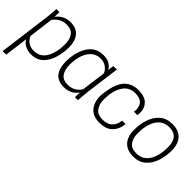

<svg xmlns="http://www.w3.org/2000/svg" viewBox="10 -1204 2069 2069"><g transform="rotate(45 1044.5 -169.5)"><path d="M45 200H-9L69 -395L81 -530H127L125 -457Q152 -494 193.5 -516.5Q235 -539 289 -539Q380 -539 424.5 -483.5Q469 -428 469 -338Q469 -253 445.5 -173Q422 -93 369.5 -42Q317 9 229 9Q183 9 143 -10.5Q103 -30 80 -69ZM223 -39Q320 -39 367.5 -119.5Q415 -200 415 -330Q415 -402 383 -446.5Q351 -491 277 -491Q184 -491 124 -408L88 -128Q129 -39 223 -39Z M1002 -530H949ZM731 9Q641 9 597 -44Q553 -97 551 -195Q551 -334 604 -428Q666 -539 791 -539Q850 -539 886.5 -516Q923 -493 939 -461L949 -530H1002L950 -135L938 0H893L895 -73Q836 9 731 9ZM742 -39Q841 -39 895 -122L932 -402Q919 -437 883 -464Q847 -491 797 -491Q707 -491 656 -413.5Q605 -336 605 -203Q605 -131 637 -85Q669 -39 742 -39Z M1273 9Q1176 9 1126 -48.5Q1076 -106 1076 -202Q1076 -248 1093.5 -327.5Q1111 -407 1151 -462Q1214 -539 1323 -539Q1418 -539 1463.5 -494.5Q1509 -450 1509 -382Q1509 -360 1505 -339H1453Q1456 -357 1456 -373Q1453 -491 1323 -491Q1227 -491 1178.5 -410.5Q1130 -330 1130 -204Q1130 -133 1163 -86Q1196 -39 1273 -39Q1413 -39 1432 -181H1484L1477 -139Q1461 -72 1411 -31.5Q1361 9 1273 9Z M1788 9Q1720 9 1676.5 -18Q1633 -45 1612.5 -92.5Q1592 -140 1592 -200Q1592 -293 1619 -370Q1646 -447 1701.5 -493Q1757 -539 1841 -539Q1911 -539 1954.5 -512Q1998 -485 2018 -438Q2038 -391 2038 -330Q2038 -244 2012.5 -166.5Q1987 -89 1931.5 -40Q1876 9 1788 9ZM1788 -39Q1854 -39 1897.5 -76Q1941 -113 1962.5 -178Q1984 -243 1984 -327Q1984 -491 1841 -491Q1749 -491 1697.5 -415Q1646 -339 1646 -203Q1646 -132 1678.5 -85.5Q1711 -39 1788 -39Z"/></g></svg>

Font: Tanohe Sans Light
Style: Italic
Weight: 300
Designer: Village Type and Design LLC & Cristiano Sobral
Foundry: Cooper Hewitt Smithsonian Design Museum
Version: Version 1.00;September 29, 2021;FontCreator 13.0.0.2655 64-b